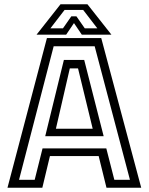

<svg xmlns="http://www.w3.org/2000/svg" viewBox="-20 -878 696 898"><path d="M15 0 199.5 -700H453.5L640.5 0H478L441.5 -148H213.5L178 0ZM69 -37H142.2L179 -184H477.2L514.8 -37H587.8L422.8 -661.5H231ZM191.5 -241 278.8 -597.8H373.8L464.8 -241ZM241.5 -276H413.5L345 -558H306.5ZM263 -858H389L501 -716H362.5L326 -770L289.5 -716H151ZM282 -831.5 215.8 -745.5H274.5L313.5 -801.5H337.5L376.5 -745.5H435.2L369 -831.5Z"/></svg>

Font: Tourney Thin
Style: Regular
Weight: 100
Designer: Tyler Finck
Foundry: Etcetera Type Co
Version: Version 1.015